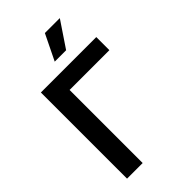

<svg xmlns="http://www.w3.org/2000/svg" viewBox="-283 -1053 1146 1146"><g transform="rotate(-45 289.5 -480.5)"><path d="M203.5 0H71.7V-727.3H539.4V-616.8H203.5ZM356.5 -799H260.3L339.5 -961.3H465.6Z"/></g></svg>

Font: Linik Sans SemiBold
Style: Regular
Weight: 600
Designer: Fonts by Rasmus Andersson / Changes by Cristiano Sobral with parts from Marc Monis
Foundry: rsms
Version: Version 3.020; ttfautohint (v1.6)